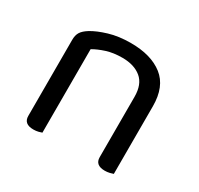

<svg xmlns="http://www.w3.org/2000/svg" viewBox="-110 -608 771 745"><g transform="rotate(30 275.0 -235.0)"><path d="M395 -301Q395 -357 363.5 -383Q332 -409 279 -409Q239 -409 208 -399Q177 -389 155 -376V-2Q150 0 140 2.5Q130 5 118 5Q75 5 75 -31V-372Q75 -393 83.5 -406.5Q92 -420 113 -433Q139 -449 182 -462Q225 -475 279 -475Q370 -475 422.5 -434Q475 -393 475 -305V-2Q470 0 459.5 2.5Q449 5 438 5Q395 5 395 -31V-301Z"/></g></svg>

Font: Baloo 2 Latin
Style: Regular
Weight: 400
Designer: Sarang Kulkarni and Ek Type
Foundry: Ek Type
Version: Version 1.001